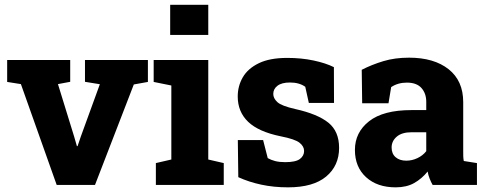

<svg xmlns="http://www.w3.org/2000/svg" viewBox="-20 -782 2052 812"><path d="M219.7 0 68.4 -426.3 10.3 -435.5V-528.3H276.9V-436L225.1 -426.3L293.5 -204.6L305.2 -164.1H308.1L321.8 -204.6L402.3 -425.8L339.4 -436V-528.3H605.5V-435.5L545.9 -424.8L381.8 0Z M639.2 0V-92.3L704.6 -107.4V-420.4L629.9 -435.5V-528.3H860.8V-107.4L926.3 -92.3V0ZM699.7 -634.3V-761.7H860.8V-634.3Z M1198.2 10.3Q1137.7 10.3 1085.2 -1Q1032.7 -12.2 987.8 -32.7L985.8 -189.5H1092.8L1112.3 -113.3Q1126 -105.5 1143.8 -100.8Q1161.6 -96.2 1186 -96.2Q1230.5 -96.2 1248.3 -109.6Q1266.1 -123 1266.1 -143.6Q1266.1 -163.1 1246.6 -178.5Q1227.1 -193.8 1167 -205.6Q1073.7 -224.6 1029.5 -266.8Q985.4 -309.1 985.4 -374Q985.4 -418 1006.8 -455.1Q1028.3 -492.2 1074.5 -514.6Q1120.6 -537.1 1194.8 -537.1Q1254.9 -537.1 1306.4 -526.1Q1357.9 -515.1 1392.1 -498L1392.6 -346.7H1286.1L1271 -415Q1245.6 -433.1 1206.5 -433.1Q1171.4 -433.1 1153.6 -419.4Q1135.7 -405.8 1135.7 -384.8Q1135.7 -366.2 1153.1 -350.1Q1170.4 -334 1229 -320.8Q1323.2 -299.8 1368.7 -263.2Q1414.1 -226.6 1414.1 -156.7Q1414.1 -81.1 1359.4 -35.4Q1304.7 10.3 1198.2 10.3Z M1653.3 10.3Q1575.2 10.3 1528.1 -32.7Q1481 -75.7 1481 -147.9Q1481 -222.2 1541 -269.3Q1601.1 -316.4 1719.7 -316.4H1782.7V-351.6Q1782.7 -386.7 1762.5 -409.7Q1742.2 -432.6 1700.7 -432.6Q1662.6 -432.6 1634.3 -413.6L1623 -345.2H1511.7L1509.8 -486.8Q1552.7 -508.8 1601.3 -523.4Q1649.9 -538.1 1710 -538.1Q1815.4 -538.1 1877.2 -489.3Q1939 -440.4 1939 -350.1V-143.1Q1939 -131.8 1939.2 -121.6Q1939.5 -111.3 1941.4 -101.1L1997.1 -92.3V0H1809.6Q1803.2 -11.2 1797.1 -26.4Q1791 -41.5 1788.6 -56.6Q1763.7 -25.9 1731.4 -7.8Q1699.2 10.3 1653.3 10.3ZM1698.2 -102.5Q1722.7 -102.5 1745.4 -113.3Q1768.1 -124 1782.7 -142.6V-222.7H1720.7Q1679.7 -222.7 1658 -204.1Q1636.2 -185.5 1636.2 -158.2Q1636.2 -131.8 1653.1 -117.2Q1669.9 -102.5 1698.2 -102.5Z"/></svg>

Font: Roboto Slab ExtraBold
Style: Regular
Weight: 800
Designer: Google
Version: Version 2.001; ttfautohint (v1.8.3)